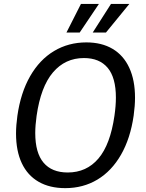

<svg xmlns="http://www.w3.org/2000/svg" viewBox="-20 -964 754 994"><path d="M63 -273Q63 -314 70 -364.5Q87 -484 136 -569.5Q185 -655 259.8 -699.8Q334.5 -744.5 427 -744.5Q506.5 -744.5 563 -711Q619.5 -677.5 649.2 -613.2Q679 -549 679 -458Q679 -417 672 -365.5Q655 -247.5 606.5 -163Q558 -78.5 484.2 -34.2Q410.5 10 318 10Q237 10 179.8 -23Q122.5 -56 92.8 -119.2Q63 -182.5 63 -273ZM162.5 -275.5Q162.5 -172.5 205.5 -121.8Q248.5 -71 330.5 -71Q428 -71 489.5 -143.2Q551 -215.5 572.5 -364.5Q580 -416.5 580 -458.5Q580 -562 537.5 -612.8Q495 -663.5 414.5 -663.5Q317.5 -663.5 254.2 -589.2Q191 -515 169.5 -364.5Q162.5 -314 162.5 -275.5ZM492 -943.5 392.5 -795.5H324L399 -943.5ZM554.5 -943.5H649.5L528.5 -795.5H460Z"/></svg>

Font: 1883 Sans
Style: Italic
Weight: 400
Italic angle: -8°
Designer: 1883 Sans project is a fork of Public Sans.
Version: Version 1.009